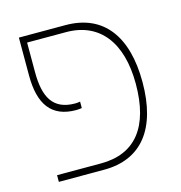

<svg xmlns="http://www.w3.org/2000/svg" viewBox="-91 -666 707 749"><g transform="rotate(-15 262.5 -292.0)"><path d="M56 0H239C390 0 472 -103 472 -292C472 -475 394 -584 239 -584H51V-431C51 -314 95 -253 194 -253C203 -253 211 -254 217 -255V-281C211 -280 205 -279 197 -279C107 -279 77 -337 77 -438V-557H234C369 -557 445 -460 445 -292C445 -119 373 -27 234 -27H56Z"/></g></svg>

Font: Noto Sans Hebrew SemiCondensed Thin
Style: Regular
Weight: 100
Width: 4
Designer: Monotype Design Team
Foundry: Monotype Imaging Inc.
Version: Version 2.004